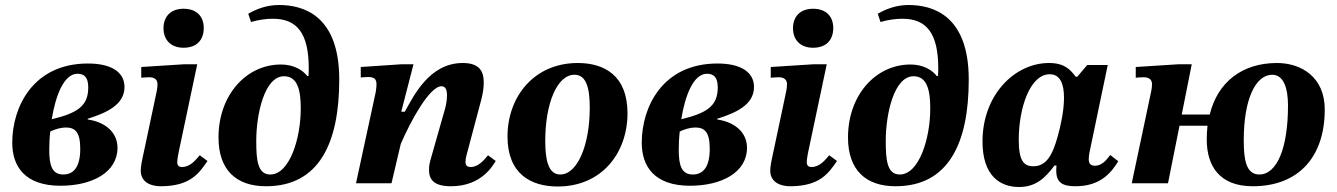

<svg xmlns="http://www.w3.org/2000/svg" viewBox="-20 -733 5347 768"><path d="M222 10C348 10 450 -43 450 -142C450 -207 396 -246 331 -255V-258C404 -281 478 -313 478 -385C478 -446 423 -479 332 -479C112 -479 29 -305 29 -162C29 -67 80 10 222 10ZM233 -35C188 -35 177 -72 177 -133C177 -156 178 -181 181 -207C200 -216 223 -223 243 -223C278 -223 301 -208 301 -138C301 -64 274 -35 233 -35ZM187 -256C202 -349 235 -438 290 -438C317 -438 333 -424 333 -383C333 -306 285 -280 187 -256Z M625 12C742 11 776 -40 810 -89L779 -112C763 -94 742 -65 708 -65C696 -65 689 -71 689 -84C689 -98 695 -126 695 -126L769 -476H717L545 -465V-422C545 -422 560 -424 577 -424C604 -424 610 -409 610 -396C610 -381 606 -364 606 -364L559 -142C546 -83 543 -67 543 -50C543 -15 568 12 625 12ZM714 -542C767 -542 795 -573 795 -621C795 -667 767 -698 714 -698C663 -698 634 -667 634 -620C634 -573 664 -542 714 -542Z M1044 12C1256 12 1337 -160 1337 -415C1337 -673 1192 -713 1096 -713C1047 -713 1006 -697 973 -678L984 -645C1015 -654 1044 -658 1072 -658C1168 -658 1215 -600 1215 -460C1215 -456 1215 -441 1214 -429H1209C1191 -452 1156 -475 1104 -475C965 -475 854 -353 854 -183C854 -52 926 12 1044 12ZM1061 -35C1010 -35 1005 -94 1005 -169C1005 -280 1039 -428 1116 -428C1171 -428 1183 -371 1183 -299C1183 -178 1138 -35 1061 -35Z M1784 12C1908 12 1952 -73 1963 -89L1932 -112C1917 -93 1893 -65 1863 -65C1847 -65 1842 -73 1842 -85C1842 -95 1845 -108 1845 -108L1905 -334C1910 -354 1915 -377 1915 -402C1915 -447 1899 -481 1831 -481C1695 -481 1633 -345 1599 -286H1585L1634 -476H1587L1423 -465V-423C1423 -423 1442 -425 1453 -425C1478 -425 1486 -415 1486 -396C1486 -384 1483 -365 1483 -365L1404 0H1546L1583 -157C1622 -248 1698 -388 1746 -388C1763 -388 1768 -372 1768 -351C1768 -327 1761 -301 1761 -301L1701 -90C1699 -83 1696 -70 1696 -54C1696 -14 1716 12 1784 12Z M2211 13C2387 13 2490 -121 2490 -280C2490 -432 2396 -481 2291 -481C2116 -481 2010 -346 2010 -187C2010 -37 2104 13 2211 13ZM2221 -35C2174 -35 2161 -91 2161 -169C2161 -319 2208 -434 2278 -434C2326 -434 2339 -379 2339 -302C2339 -151 2289 -35 2221 -35Z M2740 10C2866 10 2968 -43 2968 -142C2968 -207 2914 -246 2849 -255V-258C2922 -281 2996 -313 2996 -385C2996 -446 2941 -479 2850 -479C2630 -479 2547 -305 2547 -162C2547 -67 2598 10 2740 10ZM2751 -35C2706 -35 2695 -72 2695 -133C2695 -156 2696 -181 2699 -207C2718 -216 2741 -223 2761 -223C2796 -223 2819 -208 2819 -138C2819 -64 2792 -35 2751 -35ZM2705 -256C2720 -349 2753 -438 2808 -438C2835 -438 2851 -424 2851 -383C2851 -306 2803 -280 2705 -256Z M3143 12C3260 11 3294 -40 3328 -89L3297 -112C3281 -94 3260 -65 3226 -65C3214 -65 3207 -71 3207 -84C3207 -98 3213 -126 3213 -126L3287 -476H3235L3063 -465V-422C3063 -422 3078 -424 3095 -424C3122 -424 3128 -409 3128 -396C3128 -381 3124 -364 3124 -364L3077 -142C3064 -83 3061 -67 3061 -50C3061 -15 3086 12 3143 12ZM3232 -542C3285 -542 3313 -573 3313 -621C3313 -667 3285 -698 3232 -698C3181 -698 3152 -667 3152 -620C3152 -573 3182 -542 3232 -542Z M3562 12C3774 12 3855 -160 3855 -415C3855 -673 3710 -713 3614 -713C3565 -713 3524 -697 3491 -678L3502 -645C3533 -654 3562 -658 3590 -658C3686 -658 3733 -600 3733 -460C3733 -456 3733 -441 3732 -429H3727C3709 -452 3674 -475 3622 -475C3483 -475 3372 -353 3372 -183C3372 -52 3444 12 3562 12ZM3579 -35C3528 -35 3523 -94 3523 -169C3523 -280 3557 -428 3634 -428C3689 -428 3701 -371 3701 -299C3701 -178 3656 -35 3579 -35Z M4056 15C4120 15 4158 -17 4198 -71H4206C4205 -63 4205 -56 4205 -50C4205 -2 4231 12 4282 12C4388 12 4429 -50 4453 -88L4421 -113C4405 -92 4387 -70 4360 -70C4339 -70 4335 -83 4335 -97C4335 -112 4340 -133 4340 -133L4411 -473H4329L4289 -426H4283C4262 -453 4240 -481 4176 -481C4039 -481 3910 -354 3910 -167C3910 -30 3980 15 4056 15ZM4113 -68C4075 -68 4055 -90 4055 -174C4055 -301 4100 -436 4179 -436C4221 -436 4236 -397 4236 -342C4236 -291 4223 -231 4211 -188C4189 -109 4164 -68 4113 -68Z M4991 12C5172 12 5279 -103 5279 -295C5279 -425 5185 -481 5088 -481C4947 -481 4850 -403 4819 -275H4707L4747 -476H4695L4523 -465V-422C4523 -422 4538 -424 4555 -424C4582 -424 4588 -409 4588 -396C4588 -381 4584 -364 4584 -364L4507 0H4652L4698 -230H4810C4808 -212 4807 -194 4807 -175C4807 -69 4858 12 4991 12ZM5017 -35C4963 -35 4955 -98 4955 -172C4955 -338 5003 -434 5069 -434C5115 -434 5132 -379 5132 -311C5132 -143 5089 -35 5017 -35Z"/></svg>

Font: STIX Two Text
Style: Bold Italic
Weight: 700
Italic angle: -12°
Designer: Ross Mills, John Hudson & Paul Hanslow, Tiro Typeworks Ltd; with prior portions MicroPress Inc. and Coen Hoffman, Elsevi
Foundry: Tiro Typeworks Ltd
Version: Version 2.13 b171